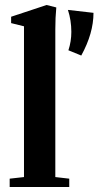

<svg xmlns="http://www.w3.org/2000/svg" viewBox="-20 -746 393 766"><path d="M18.6 0V-33.2L75.7 -39.6V-641.1L24.4 -653.8V-679.2L166 -726.1L204.6 -716.3Q200.7 -676.3 200.7 -629.4V-39.6L256.3 -33.2V0ZM252.9 -545.4Q264.6 -580.6 264.6 -618.7Q264.6 -664.6 251 -706.5L353 -694.8Q353 -613.3 304.2 -524.4Z"/></svg>

Font: Elstob 10pt
Style: Bold
Weight: 700
Designer: Peter S. Baker
Version: Version 1.015